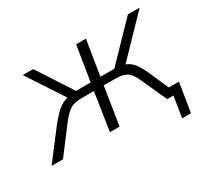

<svg xmlns="http://www.w3.org/2000/svg" viewBox="-165 -702 1119 1034"><g transform="rotate(-30 394.5 -185.5)"><path d="M-38 0 92 -170Q132 -221 159.5 -244Q187 -267 220 -276L72 -501H137L278 -284H369L404 -501H465L430 -284H516L726 -501H799L580 -274Q606 -265 625.5 -242Q645 -219 667 -170L720 -50H783L754 130H699L720 0H681L610 -157Q590 -203 566 -219Q542 -235 495 -235H422L385 0H325L361 -235H287Q256 -235 234.5 -228.5Q213 -222 194.5 -205Q176 -188 152 -157L33 0Z"/></g></svg>

Font: Mulish Light
Style: Italic
Weight: 300
Italic angle: -9°
Designer: Vernon Adams
Foundry: Vernon Adams
Version: Version 3.603; ttfautohint (v1.8.3)